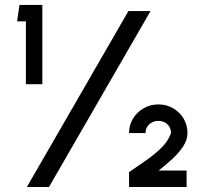

<svg xmlns="http://www.w3.org/2000/svg" viewBox="-20 -744 838 764"><path d="M83 -409V-659H48L57.5 -724.5H148.5V-409ZM87 0 491 -700H579L175 0ZM493.5 0V-59Q520.5 -78 555.5 -101.8Q590.5 -125.5 620 -153.8Q649.5 -182 660.5 -214.5Q660.5 -236 646 -249.5Q631.5 -263 610.5 -263Q589 -263 574 -249.5Q559 -236 559 -214.5H493.5Q493.5 -246.5 509.2 -272.2Q525 -298 551.5 -313.2Q578 -328.5 610.5 -328.5Q642.5 -328.5 668.8 -313.2Q695 -298 710.5 -272.2Q726 -246.5 726 -214.5Q726 -187 708 -160.2Q690 -133.5 663.5 -109.5Q637 -85.5 611.5 -65.5H722.5V0Z"/></svg>

Font: Urbanist SemiBold
Style: Regular
Weight: 600
Designer: Corey Hu
Foundry: Corey Hu
Version: Version 1.321; ttfautohint (v1.8.4.7-5d5b)